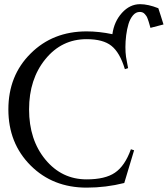

<svg xmlns="http://www.w3.org/2000/svg" viewBox="-20 -883 791 906"><path d="M388.7 -698.2Q271 -698.2 194.3 -604Q117.2 -509.8 117.2 -366.7Q117.2 -223.1 194.3 -129.9Q271.5 -36.6 388.7 -36.6Q476.1 -36.6 522 -67.9Q569.3 -99.6 597.7 -178.7L612.8 -173.8Q575.7 -50.3 566.4 -19.5Q479.5 2.4 388.7 2.4Q229 2.4 124.5 -102.1Q19.5 -207 19.5 -366.7Q19.5 -526.4 124.5 -630.4Q229 -734.9 388.7 -734.9Q447.3 -734.9 510.3 -721.7Q518.6 -781.7 555.7 -822.5Q592.8 -863.3 641.1 -863.3Q678.7 -863.3 727.1 -844.2Q730 -835 738.5 -809.1Q747.1 -783.2 751.5 -767.6L689.9 -751.5Q689 -754.9 686 -765.4Q683.1 -775.9 681.6 -780.5Q680.2 -785.2 677 -793.9Q673.8 -802.7 670.7 -807.4Q667.5 -812 662.8 -817.1Q658.2 -822.3 652.3 -824.5Q646.5 -826.7 639.6 -826.7Q621.1 -826.7 607.4 -810.5Q593.8 -794.4 586.4 -770Q579.1 -745.6 575.4 -716.6Q571.8 -687.5 571.8 -661.1Q571.8 -634.8 574.7 -614.7Q576.2 -606 579.6 -587.6Q583 -569.3 584.5 -561.5L569.3 -556.6Q545.4 -635.7 505.4 -667Q466.3 -698.2 388.7 -698.2Z"/></svg>

Font: Flanker
Style: Regular
Weight: 400
Designer: Flanker
Foundry: Flanker
Version: Version 2.027